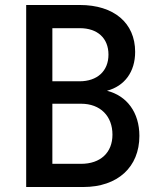

<svg xmlns="http://www.w3.org/2000/svg" viewBox="-20 -750 640 770"><path d="M409 -386C480 -405 522 -462 522 -542C522 -658 437 -730 300 -730H85V0H314C452 0 539 -80 539 -205C539 -299 489 -366 409 -386ZM300 -637C371 -637 415 -597 415 -531C415 -465 370 -424 299 -424H190V-637ZM190 -93V-334H305C383 -334 431 -284 431 -210C431 -138 383 -93 305 -93Z"/></svg>

Font: Tekne LDO SemiBold
Style: Regular
Weight: 600
Monospace: yes
Designer: Alessio Laiso, Mario Rullo, Paolo Rosset
Foundry: Alessio Laiso
Version: Version 1.000;hotconv 1.0.109;makeotfexe 2.5.65596